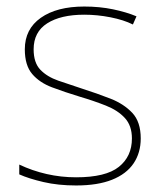

<svg xmlns="http://www.w3.org/2000/svg" viewBox="-20 -558 498 588"><path d="M411 -134Q411 -90 389 -57.5Q367 -25 323 -7.5Q279 10 213 10Q158 10 113 -0.5Q68 -11 39 -24V-54Q79 -35 123 -25Q167 -15 213 -15Q304 -15 344 -47Q384 -79 384 -134Q384 -173 362.5 -196.5Q341 -220 304.5 -234.5Q268 -249 224 -262Q178 -276 139.5 -290.5Q101 -305 78.5 -331.5Q56 -358 56 -407Q56 -469 105 -503.5Q154 -538 238 -538Q285 -538 326 -529.5Q367 -521 398 -508L387 -483Q359 -497 318.5 -505Q278 -513 238 -513Q166 -513 124.5 -486.5Q83 -460 83 -407Q83 -366 103.5 -344.5Q124 -323 158.5 -311Q193 -299 233 -286Q277 -272 318 -256Q359 -240 385 -212.5Q411 -185 411 -134Z"/></svg>

Font: Noto Sans Armenian Thin
Style: Regular
Weight: 250
Version: Version 2.007